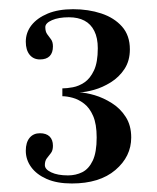

<svg xmlns="http://www.w3.org/2000/svg" viewBox="-20 -754 349 428"><path d="M140 -345Q107 -345 84.2 -355Q61.5 -365 49.5 -381.5Q37.5 -398 37.5 -418Q37.5 -436.5 46 -446.8Q54.5 -457 69 -457Q83 -457 90.5 -449.8Q98 -442.5 98 -429Q98 -418.5 93.5 -412.8Q89 -407 84.5 -401.2Q80 -395.5 80 -386Q80 -376.5 94.2 -369.8Q108.5 -363 131.5 -363Q149 -363 163.5 -370.2Q178 -377.5 186.8 -396Q195.5 -414.5 195.5 -447.5Q195.5 -477.5 187.5 -495.8Q179.5 -514 167.2 -523.2Q155 -532.5 142 -536Q129 -539.5 119 -539.5V-557Q129 -557 142.5 -559.5Q156 -562 168.5 -570.5Q181 -579 189.5 -597Q198 -615 198 -646.5Q198 -669.5 190.2 -685Q182.5 -700.5 168.2 -708Q154 -715.5 133.5 -715.5Q110.5 -715.5 95.8 -709Q81 -702.5 81 -693.5Q81 -683.5 85.2 -677.8Q89.5 -672 93.8 -666.2Q98 -660.5 98 -650.5Q98 -636.5 90.8 -629Q83.5 -621.5 69 -621.5Q54.5 -621.5 46 -632Q37.5 -642.5 37.5 -661Q37.5 -681.5 50.2 -697.8Q63 -714 86.5 -723.8Q110 -733.5 143 -733.5Q177 -733.5 205.8 -724Q234.5 -714.5 252 -694.8Q269.5 -675 269.5 -644Q269.5 -618.5 257.5 -600.2Q245.5 -582 227 -570.5Q208.5 -559 189.8 -553.8Q171 -548.5 157 -548Q171.5 -547.5 191 -541.8Q210.5 -536 229.2 -524.2Q248 -512.5 260.2 -493.5Q272.5 -474.5 272.5 -447.5Q272.5 -405 237.2 -375Q202 -345 140 -345Z"/></svg>

Font: Imbue 48pt
Style: Regular
Weight: 400
Designer: Tyler Finck
Foundry: Etcetera Type Company
Version: Version 1.102